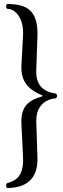

<svg xmlns="http://www.w3.org/2000/svg" viewBox="-20 -726 317 959"><path d="M95 58C100 161 53 178 15 189C9 195 9 207 15 213C105 213 171 173 167 60L161 -124C161 -174 185 -228 259 -235C268 -244 267 -251 259 -259C186 -268 159 -312 161 -373L167 -543C172 -673 116 -706 15 -706C9 -700 9 -688 15 -682C59 -682 100 -632 95 -548L87 -399C83 -317 124 -277 192 -249V-245C125 -226 83 -197 87 -108Z"/></svg>

Font: Libertinus Sans
Style: Regular
Weight: 400
Designer: Philipp H. Poll, Khaled Hosny
Foundry: Caleb Maclennan
Version: Version 7.050;RELEASE